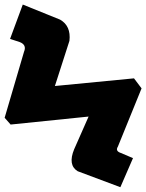

<svg xmlns="http://www.w3.org/2000/svg" viewBox="-25 -737 633 832"><path d="M496.6 74.2 311.5 4.9Q268.1 -22 296.4 -90.3L358.9 -231.9L21 -197.3L-4.9 -226.6L79.1 -512.7Q91.8 -542.5 60.5 -554.7L18.6 -568.4L73.7 -717.3L235.4 -651.9Q283.2 -624.5 275.9 -560.1L212.9 -364.3L555.7 -397.5L588.4 -354L485.8 -101.6Q473.6 -82.5 498.5 -74.2L551.3 -51.8Z"/></svg>

Font: Lapsus Pro (theguybrush.com)
Style: Bold
Weight: 700
Designer: Jose Roses
Version: Version 1.00 February 9, 2018, initial release